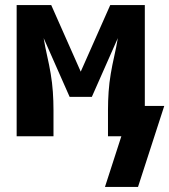

<svg xmlns="http://www.w3.org/2000/svg" viewBox="-20 -540 671 761"><path d="M527 201H396L461 0H408V-104Q408 -140 410.5 -176Q413 -212 419 -247.5Q425 -283 433 -318Q441 -353 447 -389L344 -156H256L153 -389Q159 -353 167 -318Q175 -283 181 -247.5Q187 -212 189.5 -176Q192 -140 192 -104V0H46V-520H183L300 -256L417 -520H554V-120H631Z"/></svg>

Font: Iosevka SS04 Heavy Extended
Style: Regular
Weight: 900
Width: 7
Monospace: yes
Designer: Belleve Invis
Foundry: Belleve Invis
Version: Version 19.0.0; ttfautohint (v1.8.4)